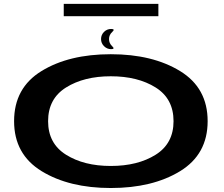

<svg xmlns="http://www.w3.org/2000/svg" viewBox="-20 -961 1153 988"><path d="M550 6.5Q765 6.5 906.8 -80.2Q1048.5 -167 1048.5 -337.5Q1048.5 -508.5 906.8 -595.2Q765 -682 550 -682Q335 -682 193.8 -595.5Q52.5 -509 52.5 -337.5Q52.5 -167 194.2 -80.2Q336 6.5 550 6.5ZM550 -107Q412 -107 319.8 -164.8Q227.5 -222.5 227.5 -337.5Q227.5 -453 319.8 -510.8Q412 -568.5 550 -568.5Q689 -568.5 781 -510.8Q873 -453 873 -337.5Q873 -222.5 781 -164.8Q689 -107 550 -107ZM552 -708Q573.5 -708 557.2 -723.2Q541 -738.5 541 -760Q541 -781.5 557.8 -796.8Q574.5 -812 552 -812Q530.5 -812 515.2 -796.8Q500 -781.5 500 -760Q500 -738.5 515.5 -723.2Q531 -708 552 -708ZM308 -877.5H795V-941H308Z"/></svg>

Font: Anybody ExtraExpanded SemiBold
Style: Regular
Weight: 600
Width: 8
Version: Version 1.113;gftools[0.9.25]